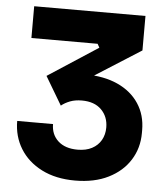

<svg xmlns="http://www.w3.org/2000/svg" viewBox="-53 -778 738 846"><g transform="rotate(5 316.0 -355.0)"><path d="M309.5 19.5Q224.5 19.5 162.2 -12.1Q100 -43.8 66.8 -97.9Q33.5 -152 33.5 -220H192Q192 -173.8 223.1 -145.4Q254.2 -117 309.5 -117Q346.5 -117 372.8 -130.9Q399 -144.8 413 -169.2Q427 -193.8 427 -225.2Q427 -273 396.2 -303.8Q365.5 -334.5 309.8 -334.5Q280.2 -334.5 257.8 -325.9Q235.2 -317.2 219 -304L144.8 -429L366 -573L356.8 -589.5H64V-730H556.2V-577.5L301.2 -415.5L220.8 -438Q240.8 -444 263.5 -447.2Q286.2 -450.5 312 -450.5Q396.5 -450.5 457.8 -422.8Q519 -395 552.2 -344.6Q585.5 -294.2 585.5 -227V-214.5Q585.5 -148.2 552.2 -95.2Q519 -42.2 457.2 -11.4Q395.5 19.5 309.5 19.5Z"/></g></svg>

Font: SVN-Sora Variable
Style: Regular
Weight: 400
Designer: Jonathan Barnbrook, Julián Moncada
Foundry: Barnbrook Fonts
Version: Version 2.000 - Viet hoa boi STYLEno.1 Fonts